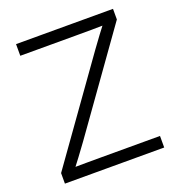

<svg xmlns="http://www.w3.org/2000/svg" viewBox="-132 -837 877 945"><g transform="rotate(-20 307.0 -364.0)"><path d="M47.4 0V-55.2L413.6 -568.8Q435.5 -599.6 458.7 -630.4Q481.9 -661.1 505.4 -691.9L513.2 -668Q471.7 -667 430.2 -666.7Q388.7 -666.5 347.2 -666.5H56.2V-727.5H564V-671.9L201.7 -163.6Q178.7 -131.3 154.5 -99.4Q130.4 -67.4 106 -35.6L98.1 -59.6Q139.2 -60.1 179.9 -60.3Q220.7 -60.5 261.2 -60.5H567.4V0Z"/></g></svg>

Font: Inter 24pt Light
Style: Regular
Weight: 300
Designer: Rasmus Andersson
Foundry: rsms
Version: Version 4.001;git-66647c0bb